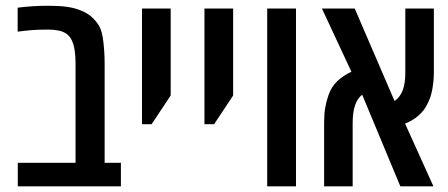

<svg xmlns="http://www.w3.org/2000/svg" viewBox="-20 -660 1588 680"><path d="M43 0V-83.5H247.6V-435.1Q247.6 -489.7 234.1 -517.8Q220.7 -545.9 185.5 -552.2Q169.9 -555.2 151.4 -555.2Q119.1 -555.2 97.4 -553.7Q75.7 -552.2 42.5 -547.9V-632.8Q96.2 -639.6 148.9 -639.6Q189.5 -639.6 215.8 -636Q242.2 -632.3 260.7 -625Q286.6 -615.7 303.2 -601.3Q319.8 -586.9 331.1 -567.9Q341.8 -550.3 346.2 -511.2Q350.6 -472.2 350.6 -435.1V-83.5H408.2V0Z M482.9 -220.2V-629.9H584.5V-321.8L517.1 -220.2Z M704.1 -220.2V-629.9H805.7V-321.8L738.3 -220.2Z M926.3 0V-629.9H1028.3V0Z M1127.9 0V-223.6Q1127.9 -254.9 1131.6 -277.3Q1135.3 -299.8 1143.6 -323.7Q1153.8 -353 1175 -373Q1196.3 -393.1 1224.6 -405.8L1120.1 -629.9H1236.3L1377.4 -302.2Q1397 -315.4 1407.2 -342.3Q1415.5 -367.2 1415.5 -402.3V-629.9H1516.6V-403.3Q1516.6 -374 1511 -343.3Q1505.4 -312.5 1492.2 -289.1Q1483.4 -270 1463.6 -252Q1443.8 -233.9 1414.6 -222.2L1515.1 0H1397.9L1262.7 -324.7Q1245.1 -310.5 1237.3 -286.6Q1229 -261.2 1229 -224.6V0Z"/></svg>

Font: Open Sans Condensed SemiBold
Style: Regular
Weight: 600
Width: 3
Designer: Monotype Design Team
Foundry: Monotype Imaging Inc.
Version: Version 3.000; ttfautohint (v1.8.4)